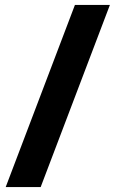

<svg xmlns="http://www.w3.org/2000/svg" viewBox="-20 -744 465 774"><path d="M423 -724 144 10H3L282 -724Z"/></svg>

Font: Noto Sans Thai Looped ExtraCondensed Black
Style: Regular
Weight: 900
Width: 2
Designer: Sasikarn Vongin, Ben Mitchell
Foundry: The Fontpad Ltd
Version: Version 1.001; ttfautohint (v1.8.4.7-5d5b)